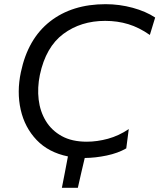

<svg xmlns="http://www.w3.org/2000/svg" viewBox="-20 -746 764 920"><path d="M276.5 154Q284 116.5 291.2 78.8Q298.5 41 305.5 3.5Q212.5 -15.5 155.5 -75.2Q98.5 -135 79.2 -220.2Q60 -305.5 80 -400Q113.5 -560 219.5 -643Q325.5 -726 486 -726Q552 -726 615.5 -708.8Q679 -691.5 723.5 -662L698 -578.5Q646.5 -614.5 594.8 -630.2Q543 -646 484 -646Q367.5 -646 283.5 -583.5Q199.5 -521 171 -387Q158.5 -326 165.2 -269Q172 -212 199.5 -166.5Q227 -121 275.8 -94Q324.5 -67 395.5 -67Q445.5 -67 497.5 -81.2Q549.5 -95.5 597 -127.5L585 -35Q545 -12 491.2 -0.8Q437.5 10.5 386 11Q377.5 46.5 369.2 82.5Q361 118.5 353 154Z"/></svg>

Font: Commissioner
Style: Italic
Weight: 400
Italic angle: -12°
Designer: Kostas Bartsokas
Foundry: Kostas Bartsokas
Version: Version 1.000; ttfautohint (v1.8.3)